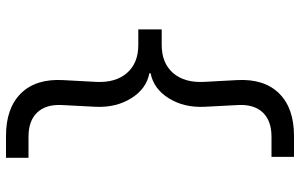

<svg xmlns="http://www.w3.org/2000/svg" viewBox="-200 -630 1000 640"><g transform="rotate(90 300.0 -310.0)"><path d="M224 -312V-308Q276 -298 307.5 -247.5Q339 -197 336 -129L330 -14Q328 38 355.5 66.5Q383 95 436 95H506V170H433Q340 170 291 120Q242 70 247 -20L253 -131Q256 -196 223 -233.5Q190 -271 130 -271H78V-349H130Q190 -349 223 -386.5Q256 -424 253 -489L247 -600Q242 -690 291 -740Q340 -790 433 -790H503V-715H436Q383 -715 355.5 -686.5Q328 -658 330 -606L336 -491Q339 -423 307.5 -372.5Q276 -322 224 -312Z"/></g></svg>

Font: CommitMono
Style: 450Regular
Weight: 450
Designer: Eigil Nikolajsen
Foundry: Eigil Nikolajsen
Version: Version 1.002